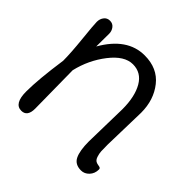

<svg xmlns="http://www.w3.org/2000/svg" viewBox="-183 -960 1172 1172"><g transform="rotate(45 402.5 -374.0)"><path d="M670 -497 663 -215Q663 -177 664 -158Q665 -139 672 -118Q679 -97 693 -91Q701 -87 712 -85.5Q723 -84 728 -81Q733 -78 733 -70Q733 -35 711 -11.5Q689 12 659 12Q607 12 587.5 -28Q568 -68 568 -147L574 -431Q574 -540 536 -605.5Q498 -671 425.5 -671Q353 -671 285 -583.5Q217 -496 191 -385L195 -57Q195 12 144 12Q82 12 82 -92.5Q82 -197 109 -385Q109 -450 97.5 -561.5Q86 -673 86 -698Q86 -723 100 -741.5Q114 -760 138.5 -760Q163 -760 177 -741.5Q191 -723 191 -700Q191 -677 190.5 -644.5Q190 -612 190 -589Q288 -760 438 -760Q549 -760 609.5 -683.5Q670 -607 670 -497Z"/></g></svg>

Font: Delius Unicase
Style: Regular
Weight: 400
Designer: Natalia Raices
Foundry: Natalia Raices
Version: Version 1.002